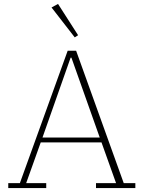

<svg xmlns="http://www.w3.org/2000/svg" viewBox="-20 -956 730 976"><path d="M22 -25H81L324 -698H367L609 -25H668V0H468V-25H570L496 -232H187L113 -25H215V0H22ZM196 -257H487L343 -663H339ZM242 -918 275 -936 377 -777 360 -766Z"/></svg>

Font: IBM Plex Serif ExtLt
Style: Regular
Weight: 200
Designer: Mike Abbink, Paul van der Laan, Pieter van Rosmalen
Foundry: Bold Monday
Version: Version 3.001